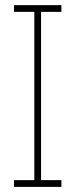

<svg xmlns="http://www.w3.org/2000/svg" viewBox="-20 -731 295 751"><path d="M220.2 -26.4V0H34.7V-26.4H114.3V-684.6H34.7V-710.9H220.2V-684.6H140.6V-26.4Z"/></svg>

Font: Hanuman Thin
Style: Regular
Weight: 100
Designer: Danh Hong
Version: Version 8.002; ttfautohint (v1.8.3)